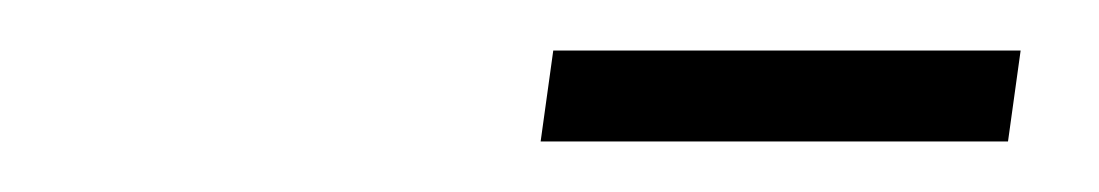

<svg xmlns="http://www.w3.org/2000/svg" viewBox="-20 -692 435 76"><path d="M384 -672 379 -636H194L199 -672Z"/></svg>

Font: ArsenalItalic
Style: Italic
Weight: 400
Italic angle: -9°
Designer: Andrij Shevchenko
Foundry: Stairsfor.com
Version: Version 1.000